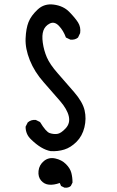

<svg xmlns="http://www.w3.org/2000/svg" viewBox="-20 -738 540 883"><path d="M276.4 125 260.7 117.2 254.9 103.5Q227.5 113.3 205.6 111.3Q183.6 109.4 168.9 92.3Q154.3 75.2 157.2 47.9Q160.2 20.5 182.1 2.4Q204.1 -15.6 233.9 -9.3Q263.7 -2.9 283.2 16.6Q302.7 36.1 308.1 57.1Q313.5 78.1 313.5 101.6L305.7 117.2Q294.9 127 276.4 125ZM212.9 -43Q169.9 -50.8 123 -96.7Q97.7 -120.1 97.7 -155.3L107.4 -174.8Q123 -188.5 144.5 -186.5L164.1 -176.8Q191.4 -131.8 208.5 -126Q225.6 -120.1 242.7 -122.1Q259.8 -124 281.7 -147.5Q303.7 -170.9 296.4 -203.1Q289.1 -235.4 256.3 -273.4Q223.6 -311.5 181.2 -359.4Q138.7 -407.2 117.2 -460.9Q95.7 -514.6 97.7 -561Q99.6 -607.4 111.3 -636.7Q123 -666 153.3 -694.3Q183.6 -722.7 227.5 -716.8Q271.5 -710.9 298.3 -683.6Q325.2 -656.2 338.9 -634.8Q352.5 -613.3 348.6 -585.9L338.9 -565.4Q325.2 -553.7 303.7 -555.7L283.2 -565.4Q271.5 -597.7 251 -619.1Q230.5 -640.6 209 -629.9Q187.5 -619.1 179.7 -597.7Q171.9 -576.2 176.8 -541.5Q181.6 -506.8 195.3 -474.6Q209 -442.4 245.1 -401.4Q281.2 -360.4 320.8 -314.5Q360.4 -268.6 369.1 -230.5Q377.9 -192.4 368.2 -152.3Q358.4 -112.3 332 -85.9Q305.7 -59.6 275.9 -50.3Q246.1 -41 212.9 -43Z"/></svg>

Font: JasonHandwriting1
Style: Regular
Weight: 400
Version: Version 1.48.20